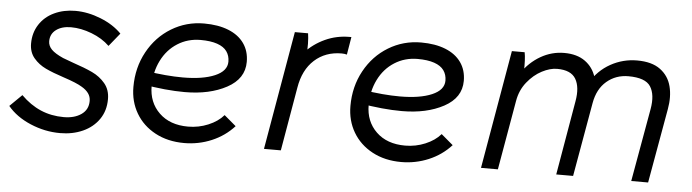

<svg xmlns="http://www.w3.org/2000/svg" viewBox="-40 -681 3025 839"><g transform="rotate(5 1473.0 -261.5)"><path d="M10 -90 63 -142Q103 -102 149.5 -82Q196 -62 251 -62Q298 -62 328 -83Q358 -104 358 -142Q358 -161 347.5 -175.5Q337 -190 318 -201Q294 -216 236 -235Q187 -251 155.5 -266Q124 -281 102.5 -306.5Q81 -332 81 -370Q81 -417 104.5 -453.5Q128 -490 169.5 -509.5Q211 -529 262 -529Q317 -529 373.5 -506.5Q430 -484 466 -447L419 -389Q387 -420 340 -438Q293 -456 249 -456Q209 -456 184 -437.5Q159 -419 159 -387Q159 -367 174.5 -351Q190 -335 226 -319Q249 -311 272 -302Q323 -285 357 -269Q391 -253 414 -225.5Q437 -198 437 -157Q437 -106 411 -68.5Q385 -31 340.5 -11Q296 9 241 9Q174 9 110.5 -18Q47 -45 10 -90Z M543 -220Q543 -305 581 -374.5Q619 -444 684 -483.5Q749 -523 827 -523Q889 -523 934 -505Q979 -487 1003 -453Q1027 -419 1027 -372Q1027 -298 952 -257.5Q877 -217 768 -217Q685 -217 582 -235L593 -294Q682 -280 754 -280Q842 -280 894.5 -302.5Q947 -325 947 -366Q947 -392 933.5 -411Q920 -430 891 -440Q862 -450 818 -450Q762 -450 717 -421.5Q672 -393 647 -342.5Q622 -292 622 -231Q622 -159 669 -113.5Q716 -68 796 -68Q842 -68 884 -85.5Q926 -103 951 -132L1003 -88Q962 -43 905 -19Q848 5 785 5Q713 5 658 -24.5Q603 -54 573 -105Q543 -156 543 -220Z M1225 -520H1283Q1286 -501 1286.5 -474.5Q1287 -448 1284 -427L1270 -433Q1308 -474 1358 -497Q1408 -520 1465 -520H1473L1460 -442Q1450 -445 1437 -445Q1366 -445 1318 -401.5Q1270 -358 1257 -279L1209 0H1135Z M1495 -220Q1495 -305 1533 -374.5Q1571 -444 1636 -483.5Q1701 -523 1779 -523Q1841 -523 1886 -505Q1931 -487 1955 -453Q1979 -419 1979 -372Q1979 -298 1904 -257.5Q1829 -217 1720 -217Q1637 -217 1534 -235L1545 -294Q1634 -280 1706 -280Q1794 -280 1846.5 -302.5Q1899 -325 1899 -366Q1899 -392 1885.5 -411Q1872 -430 1843 -440Q1814 -450 1770 -450Q1714 -450 1669 -421.5Q1624 -393 1599 -342.5Q1574 -292 1574 -231Q1574 -159 1621 -113.5Q1668 -68 1748 -68Q1794 -68 1836 -85.5Q1878 -103 1903 -132L1955 -88Q1914 -43 1857 -19Q1800 5 1737 5Q1665 5 1610 -24.5Q1555 -54 1525 -105Q1495 -156 1495 -220Z M2177 -520H2233Q2236 -505 2237 -483Q2238 -461 2237 -433L2220 -426Q2254 -476 2302.5 -504Q2351 -532 2406 -532Q2462 -532 2497.5 -506.5Q2533 -481 2546.5 -437.5Q2560 -394 2551 -341L2491 0H2417L2473 -326Q2484 -388 2463 -424Q2442 -460 2381 -460Q2350 -460 2314.5 -441.5Q2279 -423 2250.5 -387.5Q2222 -352 2214 -304L2161 0H2087ZM2694 -455Q2639 -455 2599 -421Q2559 -387 2548 -324L2522 -410Q2556 -467 2610 -497Q2664 -527 2726 -527Q2791 -527 2828 -499.5Q2865 -472 2876.5 -427Q2888 -382 2878 -327L2820 0H2746L2803 -321Q2814 -384 2791.5 -419.5Q2769 -455 2694 -455Z"/></g></svg>

Font: Fixel Italic Variable 20240409 Display Thin
Style: Italic
Weight: 100
Italic angle: -10°
Designer: AlfaBravo + MacPaw
Foundry: Kyrylo Tkachov, Marchela Mozhyna, Serhii Makarenko, Maria Weinstein, Zakhar Kryvoshyya
Version: Version 1.211;Glyphs 3.2 (3225)